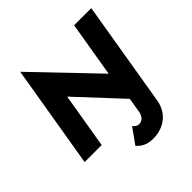

<svg xmlns="http://www.w3.org/2000/svg" viewBox="-248 -905 1290 1290"><g transform="rotate(-45 397.0 -260.0)"><path d="M466 215C573 215 651 152 667 49L792 -700H629L563 -306L152 -735L29 0H191L257 -394L544 -86L528 11C522 57 498 79 469 79C449 79 438 70 426 54L347 164C380 200 415 215 466 215Z"/></g></svg>

Font: Jost
Style: Bold Italic
Weight: 700
Italic angle: -5°
Version: Version 3.710